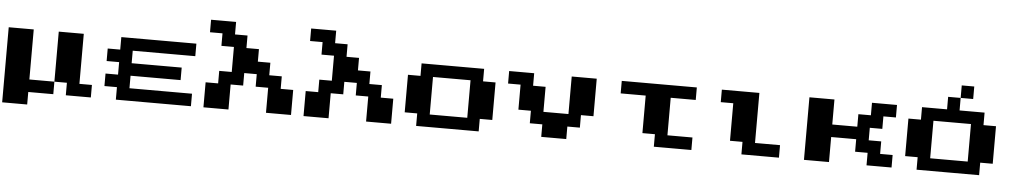

<svg xmlns="http://www.w3.org/2000/svg" viewBox="-46 -1456 10092 1911"><g transform="rotate(5 5000.0 -500.0)"><path d="M0 -375V-750H125H250V-500V-250H375H500V-500V-750H625H750V-500V-250H812.5H875V-187.5V-125H750H625V-187.5V-250H562.5H500V-187.5V-125H375H250V-62.5V0H125H0Z M1125 -687.5V-750H1500H1875V-687.5V-625H1562.5H1250V-562.5V-500H1500H1750V-437.5V-375H1500H1250V-312.5V-250H1562.5H1875V-187.5V-125H1500H1125V-187.5V-250H1062.5H1000V-312.5V-375H1062.5H1125V-437.5V-500H1062.5H1000V-562.5V-625H1062.5H1125Z M2000 -937.5V-1000H2125H2250V-937.5V-875H2312.5H2375V-812.5V-750H2437.5H2500V-687.5V-625H2562.5H2625V-562.5V-500H2687.5H2750V-437.5V-375H2812.5H2875V-250V-125H2750H2625V-250V-375H2562.5H2500V-437.5V-500H2437.5H2375V-437.5V-375H2312.5H2250V-250V-125H2125H2000V-250V-375H2062.5H2125V-437.5V-500H2187.5H2250V-625V-750H2187.5H2125V-812.5V-875H2062.5H2000Z M3000 -937.5V-1000H3125H3250V-937.5V-875H3312.5H3375V-812.5V-750H3437.5H3500V-687.5V-625H3562.5H3625V-562.5V-500H3687.5H3750V-437.5V-375H3812.5H3875V-250V-125H3750H3625V-250V-375H3562.5H3500V-437.5V-500H3437.5H3375V-437.5V-375H3312.5H3250V-250V-125H3125H3000V-250V-375H3062.5H3125V-437.5V-500H3187.5H3250V-625V-750H3187.5H3125V-812.5V-875H3062.5H3000Z M4125 -687.5V-750H4437.5H4750V-687.5V-625H4812.5H4875V-437.5V-250H4812.5H4750V-187.5V-125H4437.5H4125V-187.5V-250H4062.5H4000V-437.5V-625H4062.5H4125ZM4625 -437.5V-625H4437.5H4250V-437.5V-250H4437.5H4625Z M5000 -687.5V-750H5125H5250V-687.5V-625H5312.5H5375V-500V-375H5500H5625V-562.5V-750H5750H5875V-562.5V-375H5812.5H5750V-312.5V-250H5687.5H5625V-187.5V-125H5500H5375V-187.5V-250H5312.5H5250V-312.5V-375H5187.5H5125V-500V-625H5062.5H5000Z M6125 -687.5V-750H6500H6875V-687.5V-625H6750H6625V-437.5V-250H6750H6875V-187.5V-125H6687.5H6500V-187.5V-250H6437.5H6375V-437.5V-625H6250H6125Z M7125 -687.5V-750H7312.5H7500V-500V-250H7625H7750V-187.5V-125H7562.5H7375V-187.5V-250H7312.5H7250V-437.5V-625H7187.5H7125Z M8000 -437.5V-750H8125H8250V-625V-500H8375H8500V-562.5V-625H8562.5H8625V-687.5V-750H8750H8875V-687.5V-625H8812.5H8750V-562.5V-500H8687.5H8625V-437.5V-375H8687.5H8750V-312.5V-250H8812.5H8875V-187.5V-125H8750H8625V-187.5V-250H8562.5H8500V-312.5V-375H8375H8250V-250V-125H8125H8000Z M9500 -937.5V-1000H9562.5H9625V-937.5V-875H9562.5H9500V-812.5V-750H9625H9750V-687.5V-625H9812.5H9875V-437.5V-250H9812.5H9750V-187.5V-125H9437.5H9125V-187.5V-250H9062.5H9000V-437.5V-625H9062.5H9125V-687.5V-750H9250H9375V-812.5V-875H9437.5H9500ZM9625 -437.5V-625H9437.5H9250V-437.5V-250H9437.5H9625Z"/></g></svg>

Font: Press Start 2P
Style: Regular
Weight: 500
Monospace: yes
Version: Version 2.14